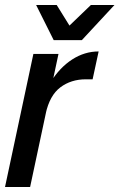

<svg xmlns="http://www.w3.org/2000/svg" viewBox="-28 -745 476 765"><path d="M-8 0 105 -530H205L92 0ZM120 -279Q137 -359 173.5 -417.5Q210 -476 259.5 -508Q309 -540 365 -540L341 -429H314Q255 -429 212.5 -397Q170 -365 154 -292ZM223 -585 230 -625 334 -725H428L298 -585ZM186 -585 116 -725H198L260 -625L261 -585Z"/></svg>

Font: Radio Canada Big
Style: Italic
Weight: 400
Italic angle: -12°
Designer: Étienne Aubert Bonn
Foundry: Coppers and Brasses
Version: Version 1.001